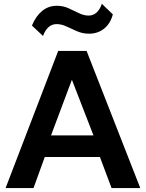

<svg xmlns="http://www.w3.org/2000/svg" viewBox="-20 -960 744 980"><path d="M8.5 0 277 -700H422L696 0H549.5L490 -158.5H208.5L151 0ZM240.5 -269H457L347 -553ZM199.5 -776.5 143 -829.5Q163 -878 195.2 -904.2Q227.5 -930.5 269.5 -930.5Q302 -930.5 329.8 -918Q357.5 -905.5 382.5 -893Q407.5 -880.5 432.5 -880.5Q455.5 -880.5 472.5 -895.5Q489.5 -910.5 500 -940.5L556 -886.5Q543 -838.5 510.5 -813.2Q478 -788 435 -788Q402.5 -788 374 -800.2Q345.5 -812.5 319.5 -824.8Q293.5 -837 269 -837Q246.5 -837 229 -822.5Q211.5 -808 199.5 -776.5Z"/></svg>

Font: Geologica Medium
Style: Regular
Weight: 500
Designer: Sindre Bremnes, Frode Helland
Foundry: Monokrom Skriftforlag AS
Version: Version 1.010;gftools[0.9.28]